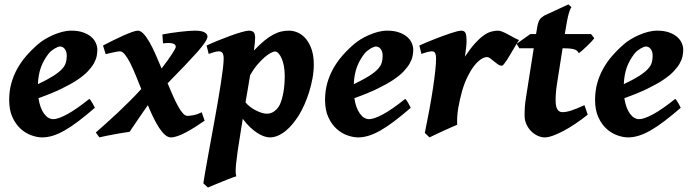

<svg xmlns="http://www.w3.org/2000/svg" viewBox="-20 -594 3090 858"><path d="M415 -371.1Q415 -357.9 411.9 -342.5Q408.7 -327.1 399.2 -310.3Q389.6 -293.5 372.1 -274.9Q354.5 -256.3 325.2 -236.8Q295.9 -217.3 253.4 -196.8Q210.9 -176.3 151.9 -155.3Q158.7 -110.8 176.8 -86.2Q194.8 -61.5 218.3 -61.5Q239.3 -61.5 279.5 -83Q319.8 -104.5 378.9 -151.9Q381.8 -150.4 385.7 -144.8Q389.6 -139.2 393.3 -132.6Q397 -126 399.9 -120.1L403.8 -112.3Q363.8 -77.6 330.6 -52.5Q297.4 -27.3 269 -11.2Q240.7 4.9 216.1 12.5Q191.4 20 168.5 20Q147 20 121.1 11Q95.2 2 73 -17.8Q50.8 -37.6 35.9 -69.6Q21 -101.6 21 -147.9Q21 -186 30.3 -220.5Q39.6 -254.9 56.6 -285.9Q73.7 -316.9 97.9 -344.7Q122.1 -372.6 152.3 -398.4Q163.1 -407.7 179.7 -418Q196.3 -428.2 216.1 -437Q235.8 -445.8 257.1 -451.4Q278.3 -457 298.8 -457Q328.6 -457 350.6 -449.5Q372.6 -441.9 387 -429.7Q401.4 -417.5 408.2 -402.1Q415 -386.7 415 -371.1ZM195.8 -352.5Q185.1 -338.4 177 -324Q168.9 -309.6 163.1 -293.5Q157.2 -277.3 153.8 -258.8Q150.4 -240.2 149.4 -217.8Q192.4 -238.3 218 -254.6Q243.7 -271 257.1 -285.6Q270.5 -300.3 274.4 -314.5Q278.3 -328.6 278.3 -344.2Q278.3 -364.3 269.5 -375.2Q260.7 -386.2 248 -386.2Q244.1 -386.2 237.8 -383.8Q231.4 -381.3 224.1 -377Q216.8 -372.6 209.2 -366.5Q201.7 -360.4 195.8 -352.5Z M894.5 -54.7Q873.5 -40 852.3 -26.6Q831.1 -13.2 811.3 -2.7Q791.5 7.8 774.2 13.9Q756.8 20 743.7 20Q730.5 20 717.3 8.5Q704.1 -2.9 691.2 -22.7Q678.2 -42.5 665.5 -68.6Q652.8 -94.7 640.6 -124Q623.5 -99.1 603 -69.6Q582.5 -40 559.1 -4.9Q553.2 -3.9 542.5 -2.4Q531.7 -1 518.8 1.2Q505.9 3.4 491.7 6.1Q477.5 8.8 464.6 11.2Q451.7 13.7 440.9 16.1Q430.2 18.6 424.3 20L408.2 -2Q429.2 -20.5 455.3 -43.7Q481.4 -66.9 508.5 -92.5Q535.6 -118.2 562.3 -144.8Q588.9 -171.4 611.3 -196.3Q598.1 -229 585.7 -259.5Q573.2 -290 561.3 -313.5Q549.3 -336.9 537.8 -350.8Q526.4 -364.7 515.6 -364.7Q511.2 -364.7 501 -362.8Q490.7 -360.8 479.5 -358.4Q466.8 -355.5 452.1 -352.1L440.4 -390.6Q460.9 -401.4 484.6 -413.1Q508.3 -424.8 530 -434.6Q551.8 -444.3 569.6 -450.7Q587.4 -457 596.2 -457Q608.4 -457 621.6 -442.9Q634.8 -428.7 648.2 -405.3Q661.6 -381.8 675 -351.3Q688.5 -320.8 702.1 -288.1Q716.3 -306.2 728 -322.5Q739.7 -338.9 748 -351.6Q756.3 -364.3 761 -373Q765.6 -381.8 765.6 -384.8Q765.6 -395 752.9 -399.4Q740.2 -403.8 708.5 -400.4L705.6 -439.9Q721.7 -443.4 741.9 -446.3Q762.2 -449.2 782.5 -451.7Q802.7 -454.1 820.8 -455.6Q838.9 -457 850.6 -457Q881.3 -457 894.3 -449.2Q907.2 -441.4 907.2 -431.2Q907.2 -412.6 862.1 -361.8Q816.9 -311 729 -221.7Q741.2 -192.4 752.9 -166Q764.6 -139.6 775.6 -119.6Q786.6 -99.6 797.1 -87.9Q807.6 -76.2 817.4 -76.2Q828.6 -76.2 845.9 -79.6Q863.3 -83 881.3 -92.3Z M1209 -363.8Q1201.7 -363.8 1189.2 -357.2Q1176.8 -350.6 1161.6 -337.4Q1146.5 -324.2 1129.6 -304.4Q1112.8 -284.7 1097.7 -258.3Q1093.8 -232.4 1088.4 -202.1Q1083 -171.9 1077.1 -136.7Q1085.9 -125.5 1098.4 -116.2Q1110.8 -106.9 1124.3 -100.1Q1137.7 -93.3 1150.4 -89.6Q1163.1 -85.9 1172.9 -85.9Q1191.9 -85.9 1207 -97.7Q1222.2 -109.4 1230.5 -126.5Q1240.7 -148.4 1246.6 -182.1Q1252.4 -215.8 1252.4 -254.9Q1252.4 -278.3 1248.8 -298.1Q1245.1 -317.9 1238.8 -332.5Q1232.4 -347.2 1224.6 -355.5Q1216.8 -363.8 1209 -363.8ZM1120.1 -424.8Q1120.1 -415.5 1118.7 -401.6Q1117.2 -387.7 1114.7 -368.2Q1140.1 -395 1161.1 -412.1Q1182.1 -429.2 1200.9 -439.2Q1219.7 -449.2 1236.6 -453.1Q1253.4 -457 1270.5 -457Q1293 -457 1313.2 -447.3Q1333.5 -437.5 1348.9 -418.2Q1364.3 -398.9 1373.3 -370.8Q1382.3 -342.8 1382.3 -306.2Q1382.3 -275.9 1376.5 -244.1Q1370.6 -212.4 1361.1 -181.9Q1351.6 -151.4 1339.4 -124.5Q1327.1 -97.7 1314.5 -77.1Q1303.2 -59.6 1289.1 -42Q1274.9 -24.4 1258.5 -10.7Q1242.2 2.9 1223.6 11.5Q1205.1 20 1185.5 20Q1174.3 20 1159.9 15.1Q1145.5 10.3 1129.6 0Q1113.8 -10.3 1097.2 -25.9Q1080.6 -41.5 1064.9 -63L1055.2 -2.9Q1046.9 47.4 1042 81.8Q1037.1 116.2 1034.9 138.9Q1032.7 161.6 1033.2 174.3Q1033.7 187 1036.1 193.8Q1031.2 195.3 1021.2 198.7Q1011.2 202.1 998.5 207.3Q985.8 212.4 971.9 218Q958 223.6 945.6 228.8Q933.1 233.9 923.3 238Q913.6 242.2 909.2 244.1L888.7 225.1Q890.6 210.9 895.5 183.1Q900.4 155.3 907 118.2Q913.6 81.1 921.6 37.8Q929.7 -5.4 937.7 -50.3Q945.8 -95.2 953.4 -138.9Q960.9 -182.6 966.8 -220.5Q972.7 -258.3 976.1 -287.4Q979.5 -316.4 979.5 -332Q979.5 -343.3 977.5 -349.9Q975.6 -356.4 972.2 -359.6Q968.8 -362.8 964.8 -363.8Q960.9 -364.7 956.5 -364.7Q952.1 -364.7 944.6 -363Q937 -361.3 930.2 -358.9Q921.4 -356.4 912.6 -353L903.3 -390.6Q925.3 -400.9 953.9 -412.6Q982.4 -424.3 1010 -434.3Q1037.6 -444.3 1060.1 -450.7Q1082.5 -457 1092.3 -457Q1106 -457 1113 -450.4Q1120.1 -443.8 1120.1 -424.8Z M1826.7 -371.1Q1826.7 -357.9 1823.5 -342.5Q1820.3 -327.1 1810.8 -310.3Q1801.3 -293.5 1783.7 -274.9Q1766.1 -256.3 1736.8 -236.8Q1707.5 -217.3 1665 -196.8Q1622.6 -176.3 1563.5 -155.3Q1570.3 -110.8 1588.4 -86.2Q1606.4 -61.5 1629.9 -61.5Q1650.9 -61.5 1691.2 -83Q1731.4 -104.5 1790.5 -151.9Q1793.5 -150.4 1797.4 -144.8Q1801.3 -139.2 1804.9 -132.6Q1808.6 -126 1811.5 -120.1L1815.4 -112.3Q1775.4 -77.6 1742.2 -52.5Q1709 -27.3 1680.7 -11.2Q1652.3 4.9 1627.7 12.5Q1603 20 1580.1 20Q1558.6 20 1532.7 11Q1506.8 2 1484.6 -17.8Q1462.4 -37.6 1447.5 -69.6Q1432.6 -101.6 1432.6 -147.9Q1432.6 -186 1441.9 -220.5Q1451.2 -254.9 1468.3 -285.9Q1485.4 -316.9 1509.5 -344.7Q1533.7 -372.6 1564 -398.4Q1574.7 -407.7 1591.3 -418Q1607.9 -428.2 1627.7 -437Q1647.5 -445.8 1668.7 -451.4Q1689.9 -457 1710.4 -457Q1740.2 -457 1762.2 -449.5Q1784.2 -441.9 1798.6 -429.7Q1813 -417.5 1819.8 -402.1Q1826.7 -386.7 1826.7 -371.1ZM1607.4 -352.5Q1596.7 -338.4 1588.6 -324Q1580.6 -309.6 1574.7 -293.5Q1568.8 -277.3 1565.4 -258.8Q1562 -240.2 1561 -217.8Q1604 -238.3 1629.6 -254.6Q1655.3 -271 1668.7 -285.6Q1682.1 -300.3 1686 -314.5Q1689.9 -328.6 1689.9 -344.2Q1689.9 -364.3 1681.2 -375.2Q1672.4 -386.2 1659.7 -386.2Q1655.8 -386.2 1649.4 -383.8Q1643.1 -381.3 1635.7 -377Q1628.4 -372.6 1620.8 -366.5Q1613.3 -360.4 1607.4 -352.5Z M2299.3 -415Q2295.4 -409.7 2289.1 -399.2Q2282.7 -388.7 2275.4 -376Q2268.1 -363.3 2260 -349.9Q2252 -336.4 2244.9 -325.4Q2237.8 -314.5 2231.9 -307.4Q2226.1 -300.3 2223.1 -300.3Q2213.9 -300.3 2205.1 -306.4Q2196.3 -312.5 2187.7 -319.6Q2179.2 -326.7 2171.4 -332.8Q2163.6 -338.9 2156.2 -338.9Q2143.6 -338.9 2128.2 -328.4Q2112.8 -317.9 2097.7 -298.1Q2082.5 -278.3 2068.8 -250.2Q2055.2 -222.2 2044.9 -187Q2034.7 -150.4 2028.1 -113Q2021.5 -75.7 2022.9 -36.6Q2014.6 -33.2 1996.6 -25.1Q1978.5 -17.1 1959 -8.1Q1939.5 1 1922.4 8.8Q1905.3 16.6 1899.4 20L1878.4 0Q1889.2 -51.8 1898.4 -102.1Q1907.7 -152.3 1914.3 -196Q1920.9 -239.7 1924.8 -274.9Q1928.7 -310.1 1928.7 -332Q1928.7 -343.3 1927 -349.9Q1925.3 -356.4 1922.6 -359.6Q1919.9 -362.8 1916.3 -363.8Q1912.6 -364.7 1908.7 -364.7Q1903.8 -364.7 1896.2 -363Q1888.7 -361.3 1881.3 -358.9Q1872.6 -356.4 1863.3 -353L1854 -390.6Q1867.7 -397 1885.3 -404.3Q1902.8 -411.6 1921.4 -418.9Q1939.9 -426.3 1958.5 -433.1Q1977.1 -439.9 1993.2 -445.3Q2009.3 -450.7 2022 -453.9Q2034.7 -457 2041 -457Q2054.7 -457 2059.8 -447.3Q2064.9 -437.5 2064.9 -410.6Q2064.9 -405.3 2064.5 -397.2Q2064 -389.2 2062.7 -379.6Q2061.5 -370.1 2060.3 -360.1Q2059.1 -350.1 2057.6 -340.8Q2081.1 -376 2101.3 -398.7Q2121.6 -421.4 2139.4 -434.3Q2157.2 -447.3 2173.3 -452.1Q2189.5 -457 2205.1 -457Q2213.9 -457 2225.6 -452.1Q2237.3 -447.3 2250 -440.4Q2262.7 -433.6 2275.6 -426.5Q2288.6 -419.4 2299.3 -415Z M2606.4 -81.5Q2578.6 -59.6 2550.8 -40.8Q2522.9 -22 2497.3 -8.5Q2471.7 4.9 2450.4 12.5Q2429.2 20 2414.6 20Q2398.9 20 2382.8 12.7Q2366.7 5.4 2353.8 -7.6Q2340.8 -20.5 2332.5 -38.6Q2324.2 -56.6 2324.2 -78.1Q2324.2 -87.4 2324.5 -96.7Q2324.7 -106 2325.4 -116Q2326.2 -126 2327.4 -137.2Q2328.6 -148.4 2331.1 -162.1L2365.2 -378.4H2300.8L2288.6 -398.4L2350.1 -441.9H2375.5L2378.4 -459Q2381.3 -479 2384.5 -489.7Q2387.7 -500.5 2391.8 -506.6Q2396 -512.7 2400.9 -516.1Q2405.8 -519.5 2412.1 -524.4L2520 -574.2L2533.7 -562Q2529.8 -557.6 2525.9 -546.4Q2522 -536.6 2517.8 -518.6Q2513.7 -500.5 2508.8 -470.2L2503.9 -441.9H2621.1L2635.7 -423.3Q2630.9 -416.5 2621.1 -406.2Q2611.3 -396 2600.6 -385.7Q2589.8 -375.5 2580.3 -367.2Q2570.8 -358.9 2566.4 -356.4Q2560.5 -370.1 2543.2 -374.3Q2525.9 -378.4 2496.6 -378.4H2494.1L2468.8 -217.8Q2467.3 -208.5 2466.1 -198Q2464.8 -187.5 2464.1 -178Q2463.4 -168.5 2463.1 -160.2Q2462.9 -151.9 2462.9 -147Q2462.9 -116.7 2471.2 -104.7Q2479.5 -92.8 2493.2 -92.8Q2510.3 -92.8 2532.7 -100.1Q2555.2 -107.4 2591.8 -124Z M3033.2 -371.1Q3033.2 -357.9 3030 -342.5Q3026.9 -327.1 3017.3 -310.3Q3007.8 -293.5 2990.2 -274.9Q2972.7 -256.3 2943.4 -236.8Q2914.1 -217.3 2871.6 -196.8Q2829.1 -176.3 2770 -155.3Q2776.9 -110.8 2794.9 -86.2Q2813 -61.5 2836.4 -61.5Q2857.4 -61.5 2897.7 -83Q2938 -104.5 2997.1 -151.9Q3000 -150.4 3003.9 -144.8Q3007.8 -139.2 3011.5 -132.6Q3015.1 -126 3018.1 -120.1L3022 -112.3Q2981.9 -77.6 2948.7 -52.5Q2915.5 -27.3 2887.2 -11.2Q2858.9 4.9 2834.2 12.5Q2809.6 20 2786.6 20Q2765.1 20 2739.3 11Q2713.4 2 2691.2 -17.8Q2668.9 -37.6 2654.1 -69.6Q2639.2 -101.6 2639.2 -147.9Q2639.2 -186 2648.4 -220.5Q2657.7 -254.9 2674.8 -285.9Q2691.9 -316.9 2716.1 -344.7Q2740.2 -372.6 2770.5 -398.4Q2781.2 -407.7 2797.9 -418Q2814.5 -428.2 2834.2 -437Q2854 -445.8 2875.2 -451.4Q2896.5 -457 2917 -457Q2946.8 -457 2968.8 -449.5Q2990.7 -441.9 3005.1 -429.7Q3019.5 -417.5 3026.4 -402.1Q3033.2 -386.7 3033.2 -371.1ZM2814 -352.5Q2803.2 -338.4 2795.2 -324Q2787.1 -309.6 2781.2 -293.5Q2775.4 -277.3 2772 -258.8Q2768.6 -240.2 2767.6 -217.8Q2810.5 -238.3 2836.2 -254.6Q2861.8 -271 2875.2 -285.6Q2888.7 -300.3 2892.6 -314.5Q2896.5 -328.6 2896.5 -344.2Q2896.5 -364.3 2887.7 -375.2Q2878.9 -386.2 2866.2 -386.2Q2862.3 -386.2 2856 -383.8Q2849.6 -381.3 2842.3 -377Q2835 -372.6 2827.4 -366.5Q2819.8 -360.4 2814 -352.5Z"/></svg>

Font: Gentium Book Basic
Style: Bold Italic
Weight: 700
Italic angle: -8°
Designer: J. Victor Gaultney and Annie Olsen
Foundry: SIL International
Version: Version 1.102; 2013; Maintenance release